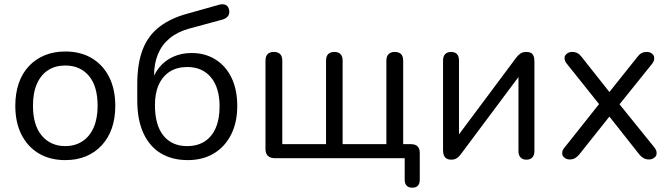

<svg xmlns="http://www.w3.org/2000/svg" viewBox="-20 -734 3115 891"><path d="M283 9Q212 9 160 -22Q108 -53 79.5 -109.5Q51 -166 51 -243Q51 -301 67 -347.5Q83 -394 114 -427Q145 -460 187.5 -477.5Q230 -495 283 -495Q354 -495 406 -464Q458 -433 486.5 -376.5Q515 -320 515 -243Q515 -185 499 -139Q483 -93 452 -59.5Q421 -26 378.5 -8.5Q336 9 283 9ZM283 -56Q328 -56 362 -78Q396 -100 414.5 -142Q433 -184 433 -243Q433 -334 392.5 -382Q352 -430 283 -430Q237 -430 203.5 -408.5Q170 -387 151.5 -345.5Q133 -304 133 -243Q133 -153 174 -104.5Q215 -56 283 -56Z M851 9Q779 9 726.5 -22.5Q674 -54 645.5 -116Q617 -178 617 -268V-343Q617 -440 642.5 -505Q668 -570 720.5 -610Q773 -650 851 -671L997 -712Q1015 -717 1027.5 -711Q1040 -705 1043 -689Q1047 -672 1038.5 -660Q1030 -648 1012 -643L857 -601Q803 -586 767 -556Q731 -526 713 -482.5Q695 -439 695 -384V-345H681Q693 -389 719 -421Q745 -453 783.5 -470.5Q822 -488 869 -488Q932 -488 980 -458Q1028 -428 1054.5 -373Q1081 -318 1081 -242Q1081 -166 1052.5 -109.5Q1024 -53 972.5 -22Q921 9 851 9ZM848 -56Q896 -56 929.5 -77.5Q963 -99 981 -140Q999 -181 999 -240Q999 -327 959 -375Q919 -423 849 -423Q802 -423 768.5 -402Q735 -381 717 -341.5Q699 -302 699 -247Q699 -153 738.5 -104.5Q778 -56 848 -56Z M1893 137Q1876 137 1867 127.5Q1858 118 1858 100V0H1254Q1234 0 1223 -11Q1212 -22 1212 -42V-452Q1212 -473 1222 -483Q1232 -493 1251 -493Q1270 -493 1280 -483Q1290 -473 1290 -452V-65H1493V-452Q1493 -473 1503 -483Q1513 -493 1532 -493Q1550 -493 1560 -483Q1570 -473 1570 -452V-65H1773V-452Q1773 -473 1783.5 -483Q1794 -493 1812 -493Q1831 -493 1841 -483Q1851 -473 1851 -452V-28L1814 -65H1887Q1907 -65 1917.5 -55Q1928 -45 1928 -25V100Q1928 137 1893 137Z M2073 7Q2062 7 2053.5 2.5Q2045 -2 2040.5 -12Q2036 -22 2036 -37V-453Q2036 -473 2046 -483Q2056 -493 2073 -493Q2091 -493 2100.5 -483Q2110 -473 2110 -453V-77H2085L2376 -467Q2384 -478 2395 -485.5Q2406 -493 2423 -493Q2435 -493 2443 -489Q2451 -485 2455.5 -475.5Q2460 -466 2460 -450V-33Q2460 -14 2450.5 -3.5Q2441 7 2423 7Q2405 7 2395.5 -3.5Q2386 -14 2386 -33V-410H2411L2119 -19Q2112 -9 2101.5 -1Q2091 7 2073 7Z M2623 6Q2610 6 2600 -2Q2590 -10 2589.5 -17Q2589 -24 2589 -25Q2589 -38 2602 -52L2760 -251L2613 -435Q2600 -450 2600 -463Q2600 -464 2600.5 -470.5Q2601 -477 2611 -485Q2621 -493 2634 -493Q2649 -493 2659.5 -487.5Q2670 -482 2679 -470L2808 -307L2938 -470Q2947 -482 2957 -487.5Q2967 -493 2982 -493Q2996 -493 3005.5 -485Q3015 -477 3015.5 -470Q3016 -463 3016 -462Q3016 -449 3003 -434L2855 -250L3015 -52Q3027 -38 3027 -25Q3027 -24 3026.5 -17Q3026 -10 3016 -2Q3006 6 2992 6Q2978 6 2967.5 0.5Q2957 -5 2947 -17L2808 -193L2668 -17Q2659 -6 2648.5 0Q2638 6 2623 6Z"/></svg>

Font: Nunito
Style: Regular
Weight: 400
Designer: Vernon Adams
Foundry: Vernon Adams
Version: Version 3.602